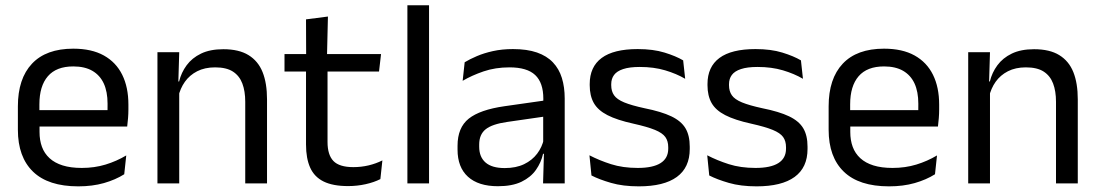

<svg xmlns="http://www.w3.org/2000/svg" viewBox="-20 -682 4088 714"><path d="M271 11Q159.5 11 103 -43.5Q46.5 -98 46.5 -199.5V-286.5Q46.5 -389.5 99 -445.2Q151.5 -501 252.5 -501Q320.5 -501 366 -475.8Q411.5 -450.5 434.5 -404Q457.5 -357.5 457.5 -293V-275Q457.5 -259 456.2 -243Q455 -227 453 -211.5H378.5Q379.5 -235.5 379.8 -257Q380 -278.5 380 -296.5Q380 -341 365.8 -371.8Q351.5 -402.5 323.2 -418.8Q295 -435 252.5 -435Q189.5 -435 158 -398.5Q126.5 -362 126.5 -294V-247.5L127 -237.5V-191Q127 -160.5 136 -136Q145 -111.5 164.2 -93.8Q183.5 -76 213.2 -66.8Q243 -57.5 284 -57.5Q331.5 -57.5 372.5 -70Q413.5 -82.5 449.5 -104L442 -34Q409.5 -13.5 366.5 -1.2Q323.5 11 271 11ZM89 -211.5V-272.5H436V-211.5Z M892 0V-303.5Q892 -343 881.2 -371.5Q870.5 -400 846.2 -415.8Q822 -431.5 780 -431.5Q741.5 -431.5 713.2 -417Q685 -402.5 667.5 -377.8Q650 -353 643 -321.5L628.5 -379H646Q654 -412 674 -439.2Q694 -466.5 727.8 -482.8Q761.5 -499 810.5 -499Q868.5 -499 904.2 -477Q940 -455 956.5 -413.8Q973 -372.5 973 -312.5V0ZM565.5 0V-488H646.5L643 -371L646.5 -366.5V0Z M1274.5 10Q1218 10 1183.5 -7Q1149 -24 1133.5 -58.5Q1118 -93 1118 -144.5V-452.5H1198V-154Q1198 -106 1220 -83.2Q1242 -60.5 1294 -60.5Q1323.5 -60.5 1350.8 -67Q1378 -73.5 1402 -85.5L1394.5 -16Q1371 -4 1339.5 3Q1308 10 1274.5 10ZM1038 -416V-481H1397L1389.5 -416ZM1118.5 -473 1118 -610 1199.5 -620.5 1196 -473Z M1495 0V-662.5H1575.5V0Z M1999.5 0 2003 -118.5 2000 -131V-286.5L2000.5 -315Q2000.5 -374.5 1970.2 -403Q1940 -431.5 1874.5 -431.5Q1822 -431.5 1778.2 -416.5Q1734.5 -401.5 1700.5 -381.5L1708 -450.5Q1727 -462 1753.2 -473.2Q1779.5 -484.5 1813.2 -492Q1847 -499.5 1887.5 -499.5Q1940 -499.5 1976.8 -486.8Q2013.5 -474 2036.2 -450Q2059 -426 2069.5 -392Q2080 -358 2080 -316V0ZM1831.5 10.5Q1759 10.5 1720.2 -24.8Q1681.5 -60 1681.5 -125.5V-140Q1681.5 -207.5 1723.2 -240.8Q1765 -274 1856 -287L2010.5 -309L2015 -250L1866 -228.5Q1810 -220.5 1786 -201.2Q1762 -182 1762 -144.5V-136.5Q1762 -98 1785.8 -77.5Q1809.5 -57 1857 -57Q1899 -57 1929 -71.5Q1959 -86 1977.5 -110.5Q1996 -135 2002.5 -165L2015 -110H1999.5Q1992.5 -78 1973.2 -50.5Q1954 -23 1919.5 -6.2Q1885 10.5 1831.5 10.5Z M2355.5 11Q2296.5 11 2252.5 -1.8Q2208.5 -14.5 2179.5 -29.5L2172 -104.5Q2208.5 -85.5 2252.2 -71.5Q2296 -57.5 2351.5 -57.5Q2408 -57.5 2436.5 -75.5Q2465 -93.5 2465 -129V-134.5Q2465 -157.5 2454.2 -172.5Q2443.5 -187.5 2415.5 -199Q2387.5 -210.5 2336 -222Q2274.5 -235.5 2239 -253.8Q2203.5 -272 2188.2 -299Q2173 -326 2173 -365V-369.5Q2173 -433.5 2217.5 -466.5Q2262 -499.5 2351.5 -499.5Q2409 -499.5 2451.2 -486.5Q2493.5 -473.5 2520.5 -457.5L2528 -389Q2495.5 -408 2453.5 -420.5Q2411.5 -433 2359 -433Q2321 -433 2297.5 -425.2Q2274 -417.5 2263.5 -403.2Q2253 -389 2253 -369V-365Q2253 -343 2263.5 -327.8Q2274 -312.5 2301.2 -301.2Q2328.5 -290 2377 -279.5Q2439.5 -267 2476.2 -249.5Q2513 -232 2529 -205.2Q2545 -178.5 2545 -136.5V-128Q2545 -59 2497 -24Q2449 11 2355.5 11Z M2793.5 11Q2734.5 11 2690.5 -1.8Q2646.5 -14.5 2617.5 -29.5L2610 -104.5Q2646.5 -85.5 2690.2 -71.5Q2734 -57.5 2789.5 -57.5Q2846 -57.5 2874.5 -75.5Q2903 -93.5 2903 -129V-134.5Q2903 -157.5 2892.2 -172.5Q2881.5 -187.5 2853.5 -199Q2825.5 -210.5 2774 -222Q2712.5 -235.5 2677 -253.8Q2641.5 -272 2626.2 -299Q2611 -326 2611 -365V-369.5Q2611 -433.5 2655.5 -466.5Q2700 -499.5 2789.5 -499.5Q2847 -499.5 2889.2 -486.5Q2931.5 -473.5 2958.5 -457.5L2966 -389Q2933.5 -408 2891.5 -420.5Q2849.5 -433 2797 -433Q2759 -433 2735.5 -425.2Q2712 -417.5 2701.5 -403.2Q2691 -389 2691 -369V-365Q2691 -343 2701.5 -327.8Q2712 -312.5 2739.2 -301.2Q2766.5 -290 2815 -279.5Q2877.5 -267 2914.2 -249.5Q2951 -232 2967 -205.2Q2983 -178.5 2983 -136.5V-128Q2983 -59 2935 -24Q2887 11 2793.5 11Z M3286 11Q3174.5 11 3118 -43.5Q3061.5 -98 3061.5 -199.5V-286.5Q3061.5 -389.5 3114 -445.2Q3166.5 -501 3267.5 -501Q3335.5 -501 3381 -475.8Q3426.5 -450.5 3449.5 -404Q3472.5 -357.5 3472.5 -293V-275Q3472.5 -259 3471.2 -243Q3470 -227 3468 -211.5H3393.5Q3394.5 -235.5 3394.8 -257Q3395 -278.5 3395 -296.5Q3395 -341 3380.8 -371.8Q3366.5 -402.5 3338.2 -418.8Q3310 -435 3267.5 -435Q3204.5 -435 3173 -398.5Q3141.5 -362 3141.5 -294V-247.5L3142 -237.5V-191Q3142 -160.5 3151 -136Q3160 -111.5 3179.2 -93.8Q3198.5 -76 3228.2 -66.8Q3258 -57.5 3299 -57.5Q3346.5 -57.5 3387.5 -70Q3428.5 -82.5 3464.5 -104L3457 -34Q3424.5 -13.5 3381.5 -1.2Q3338.5 11 3286 11ZM3104 -211.5V-272.5H3451V-211.5Z M3907 0V-303.5Q3907 -343 3896.2 -371.5Q3885.5 -400 3861.2 -415.8Q3837 -431.5 3795 -431.5Q3756.5 -431.5 3728.2 -417Q3700 -402.5 3682.5 -377.8Q3665 -353 3658 -321.5L3643.5 -379H3661Q3669 -412 3689 -439.2Q3709 -466.5 3742.8 -482.8Q3776.5 -499 3825.5 -499Q3883.5 -499 3919.2 -477Q3955 -455 3971.5 -413.8Q3988 -372.5 3988 -312.5V0ZM3580.5 0V-488H3661.5L3658 -371L3661.5 -366.5V0Z"/></svg>

Font: Anek Telugu Medium
Style: Regular
Weight: 400
Version: Version 1.003